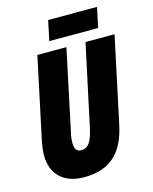

<svg xmlns="http://www.w3.org/2000/svg" viewBox="-130 -971 849 1067"><g transform="rotate(-15 294.0 -438.0)"><path d="M228 -771H509L533 -886H252ZM220 10C373 10 451 -70 483 -221L588 -714H421L321 -247C304 -167 282 -139 243 -139C218 -139 205 -155 205 -193C205 -207 207 -226 212 -246L311 -714H144L45 -249C39 -219 35 -187 35 -164C35 -55 105 10 220 10Z"/></g></svg>

Font: Noto Sans ExtraCondensed Black
Style: Italic
Weight: 900
Width: 2
Italic angle: -12°
Designer: Monotype Design Team
Foundry: Monotype Imaging Inc.
Version: Version 2.013